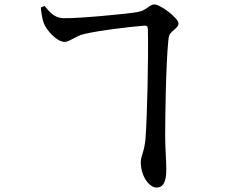

<svg xmlns="http://www.w3.org/2000/svg" viewBox="-20 -794 1040 866"><path d="M647 -659C650 -546 644 -259 636 -166C631 -110 615 -89 615 -63C615 6 657 52 685 52C717 52 730 26 730 -29C730 -73 725 -125 725 -182C725 -254 728 -500 739 -609C741 -635 746 -643 759 -654C774 -667 785 -675 785 -689C785 -711 705 -774 676 -774C654 -774 642 -747 602 -740C556 -731 326 -710 266 -712C225 -713 205 -739 181 -767L164 -760C166 -740 170 -709 177 -691C188 -660 235 -605 272 -605C293 -605 323 -632 357 -640C433 -658 568 -673 627 -678C642 -680 647 -676 647 -659Z"/></svg>

Font: Noto Serif CJK JP SemiBold
Style: Regular
Weight: 600
Designer: Ryoko NISHIZUKA 西塚涼子 (kana & ideographs); Frank Grießhammer (Latin, Greek & Cyrillic); Wenlong ZHANG 张文龙 (bopomofo); San
Foundry: Adobe
Version: Version 2.001;hotconv 1.1.0;makeotfexe 2.6.0